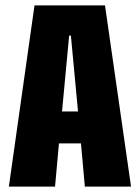

<svg xmlns="http://www.w3.org/2000/svg" viewBox="-20 -695 521 715"><path d="M13 0 108.5 -675H371L468 0H296L281.5 -161H199.5L185 0ZM211 -280H270.5L244 -562.5H237.5Z"/></svg>

Font: Anybody Condensed ExtraBold
Style: Regular
Weight: 800
Width: 3
Designer: Tyler Finck
Foundry: Etcetera Type Company
Version: Version 1.010; ttfautohint (v1.8.3) -l 8 -r 50 -G 200 -x 14 